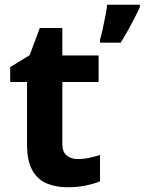

<svg xmlns="http://www.w3.org/2000/svg" viewBox="-20 -780 610 810"><path d="M308 -109Q333 -109 356 -114Q379 -119 402 -126V-15Q378 -5 342.5 2.5Q307 10 265 10Q216 10 177.5 -6Q139 -22 116.5 -61.5Q94 -101 94 -171V-434H23V-497L105 -547L148 -662H243V-546H396V-434H243V-171Q243 -140 261 -124.5Q279 -109 308 -109ZM570 -750Q560 -728 547.5 -703.5Q535 -679 520.5 -653Q506 -627 489 -600H402V-613Q408 -633 413.5 -659Q419 -685 424.5 -712Q430 -739 432 -760H570Z"/></svg>

Font: Noto Sans Balinese
Style: Regular
Weight: 400
Designer: Aditya Bayu, David Williams
Foundry: David Williams
Version: Version 2.003